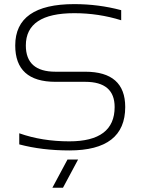

<svg xmlns="http://www.w3.org/2000/svg" viewBox="-20 -723 680 929"><path d="M73.2 -24.4V-78.1Q183.1 -39.1 315.4 -39.1Q534.7 -39.1 534.7 -205.1Q534.7 -327.1 392.1 -327.1H248.5Q53.7 -327.1 53.7 -502.9Q53.7 -703.1 339.4 -703.1Q456.5 -703.1 566.4 -673.8V-625Q456.5 -659.2 339.4 -659.2Q105 -659.2 105 -502.9Q105 -376 248.5 -376H392.1Q585.9 -376 585.9 -205.1Q585.9 4.9 315.4 4.9Q183.1 4.9 73.2 -24.4ZM357.9 48.8 284.7 185.5H233.4L306.6 48.8Z"/></svg>

Font: Voltera Light
Style: Light
Weight: 300
Designer: Bernd Montag
Version: Version 1.301